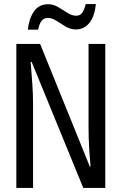

<svg xmlns="http://www.w3.org/2000/svg" viewBox="-20 -932 603 952"><path d="M61 0V-714H179L425 -107H429Q425 -150 422 -200Q419 -250 419 -307V-714H502V0H393L137 -625H132Q136 -572 140 -520Q144 -468 144 -412V0ZM118 -785Q124 -840 148.5 -875.5Q173 -911 219 -911Q245 -911 269 -896.5Q293 -882 315 -868Q337 -854 357 -854Q378 -854 388 -869Q398 -884 405 -912H455Q450 -853 424 -819.5Q398 -786 356 -786Q329 -786 305 -800.5Q281 -815 259.5 -829Q238 -843 218 -843Q197 -843 186 -828.5Q175 -814 169 -785Z"/></svg>

Font: Noto Sans Mono SemiCondensed
Style: Regular
Weight: 400
Width: 4
Designer: Monotype Design Team
Foundry: Monotype Imaging Inc.
Version: Version 2.014